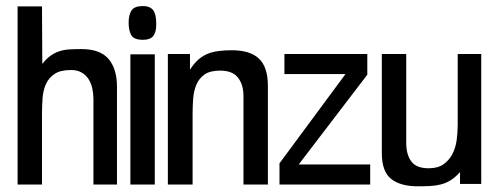

<svg xmlns="http://www.w3.org/2000/svg" viewBox="-20 -620 1637 645"><path d="M373 0H293.9V-287.1Q293.9 -305.7 290 -323.2Q286.1 -340.8 277.3 -354.5Q268.6 -368.2 253.9 -376.5Q239.3 -384.8 218.8 -384.8Q183.6 -384.8 164.1 -372.1Q144.5 -359.4 134.8 -338.4Q125 -317.4 123 -290.5Q121.1 -263.7 121.1 -236.3V0H39.1V-598.6H121.1L122.1 -405.3Q136.7 -423.8 150.9 -433.6Q165 -443.4 180.7 -448.2Q196.3 -453.1 214.4 -454.1Q232.4 -455.1 253.9 -455.1Q316.4 -455.1 344.7 -421.9Q373 -388.7 373 -328.1Z M504.9 -537.1Q504.9 -512.7 495.1 -499.5Q485.4 -486.3 460 -486.3Q429.7 -486.3 420.9 -502Q412.1 -517.6 412.1 -543.9Q412.1 -570.3 421.9 -585Q431.6 -599.6 460 -599.6Q474.6 -599.6 483.9 -594.7Q493.2 -589.8 497.6 -581.1Q502 -572.3 503.4 -561Q504.9 -549.8 504.9 -537.1ZM500 0H418V-437.5H500Z M879.9 0H797.9V-296.9Q797.9 -335.9 779.3 -359.4Q760.7 -382.8 719.7 -382.8Q685.5 -382.8 667 -369.6Q648.4 -356.4 639.6 -335.4Q630.9 -314.5 628.9 -288.6Q627 -262.7 627 -236.3V0H543.9V-438.5H618.2V-385.7Q631.8 -407.2 646.5 -419.9Q661.1 -432.6 678.2 -439.5Q695.3 -446.3 715.3 -448.7Q735.4 -451.2 758.8 -451.2Q820.3 -451.2 850.1 -422.9Q879.9 -394.5 879.9 -332Z M1223.6 0H918.9V-71.3L1140.6 -371.1H935.5V-438.5H1213.9V-369.1L983.4 -67.4H1223.6Z M1596.7 -2H1525.4V-42Q1509.8 -24.4 1494.1 -14.6Q1478.5 -4.9 1461.4 -0.5Q1444.3 3.9 1424.8 4.9Q1405.3 5.9 1383.8 5.9Q1325.2 5.9 1293.9 -19Q1262.7 -43.9 1262.7 -105.5V-438.5H1344.7V-139.6Q1344.7 -100.6 1361.8 -77.6Q1378.9 -54.7 1419.9 -54.7Q1451.2 -54.7 1470.2 -68.4Q1489.3 -82 1500 -103Q1510.7 -124 1514.2 -149.9Q1517.6 -175.8 1517.6 -201.2V-438.5H1596.7Z"/></svg>

Font: RIT TN Joy
Style: Bold
Weight: 700
Designer: Hussain K H
Foundry: Rachana Institute of Typography
Version: 1.6.2